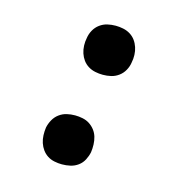

<svg xmlns="http://www.w3.org/2000/svg" viewBox="-85 -608 671 696"><g transform="rotate(15 250.0 -260.0)"><path d="M207 8Q193 8 178.5 5Q164 2 152.5 -5.5Q141 -13 133 -24Q125 -35 120.5 -48.5Q116 -62 115.5 -77Q115 -92 117 -106Q120 -121 128 -135.5Q136 -150 149 -159.5Q162 -169 177 -172.5Q192 -176 208 -176Q222 -176 236.5 -173Q251 -170 262.5 -162.5Q274 -155 282.5 -144Q291 -133 295 -119.5Q299 -106 299.5 -91Q300 -76 298 -62Q295 -47 287.5 -32.5Q280 -18 267 -8.5Q254 1 238.5 4.5Q223 8 207 8ZM266 -344Q252 -344 237.5 -347Q223 -350 211 -357.5Q199 -365 191 -376Q183 -387 178.5 -400.5Q174 -414 173.5 -429Q173 -444 176 -458Q178 -473 186 -487.5Q194 -502 207 -511.5Q220 -521 235 -524.5Q250 -528 266 -528Q280 -528 294.5 -525Q309 -522 321 -514.5Q333 -507 341 -496Q349 -485 353.5 -471.5Q358 -458 358.5 -443Q359 -428 356 -414Q354 -399 346 -384.5Q338 -370 325 -360.5Q312 -351 297 -347.5Q282 -344 266 -344Z"/></g></svg>

Font: Iosevka Semibold Oblique
Style: Regular
Weight: 600
Italic angle: -9°
Monospace: yes
Designer: Belleve Invis
Foundry: Belleve Invis
Version: Version 32.5.0; ttfautohint (v1.8.4)